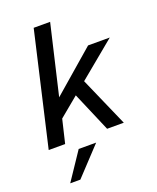

<svg xmlns="http://www.w3.org/2000/svg" viewBox="-164 -786 900 1104"><g transform="rotate(-20 285.5 -234.0)"><path d="M571.3 -487.8 346.7 -302.2 479.5 0H377.4L273.9 -242.2L154.8 -143.6L120.6 0H20L179.2 -689.9H279.8L180.2 -264.2L438.5 -487.8ZM70.8 222.2 184.1 53.2H291L132.8 222.2Z"/></g></svg>

Font: HK Grotesk SmBold Legacy Italic
Style: Regular
Weight: 600
Italic angle: -13°
Designer: Alfredo Marco Pradil
Foundry: Hanken Design Co.
Version: Version 2.022;PS 002.022;hotconv 1.0.88;makeotf.lib2.5.64775